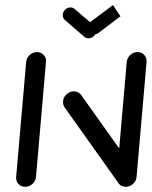

<svg xmlns="http://www.w3.org/2000/svg" viewBox="-20 -719 584 739"><path d="M77 0Q61.1 0 50.9 -11.1Q40.7 -22.2 42.2 -38.1L80.7 -480.4Q82.2 -496.3 94.3 -507.4Q106.3 -518.5 122.2 -518.5Q138.1 -518.5 148.3 -507.4Q158.5 -496.3 157 -480.4L118.5 -38.1Q117 -22.2 105 -11.1Q93 0 77 0ZM222.6 -326.3Q222.6 -343 235.2 -355.2Q247.8 -367.4 264.4 -367.4Q273 -367.4 280.2 -363.7Q287.4 -360 292.2 -353.7L501.1 -60L438.5 -10.7L229.6 -304.4Q222.6 -313.7 222.6 -326.3ZM464.1 0Q448.1 0 438 -11.1Q427.8 -22.2 429.3 -38.1L467.8 -480.4Q469.6 -496.3 481.5 -507.4Q493.3 -518.5 509.3 -518.5Q525.2 -518.5 535.4 -507.4Q545.6 -496.3 544.1 -480.4L505.6 -38.1Q504.1 -22.2 492 -11.1Q480 0 464.1 0ZM221.5 -660.4Q221.5 -672.6 230.4 -681.5Q239.3 -690.4 251.1 -690.4Q260.4 -690.4 267.4 -684.4L341.9 -620.4Q350.4 -613 350.4 -601.1Q350.4 -588.9 341.5 -580.2Q332.6 -571.5 320.4 -571.5Q311.5 -571.5 304.4 -577.4L230.4 -641.5Q221.5 -648.5 221.5 -660.4ZM443.7 -656.3 358.9 -592.2Q351.9 -586.7 341.9 -586.7Q331.1 -586.7 324.1 -593.7Q317 -600.7 317 -611.5Q317 -618.5 320.4 -625Q323.7 -631.5 329.3 -635.6L414.8 -699.3Z"/></svg>

Font: 26F Galaxy Sans
Style: Bold Italic
Weight: 700
Italic angle: -5°
Designer: C₂₉H₂₅N₃O₅
Version: Version 1.200